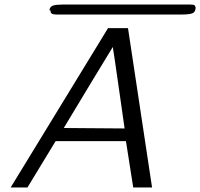

<svg xmlns="http://www.w3.org/2000/svg" viewBox="-20 -823 882 846"><path d="M203 -777Q198 -776 198 -780Q201 -795 215.5 -799Q230 -803 259 -803H809H814H818Q835 -803 838 -799L842 -791Q842 -770 828 -764.5Q814 -759 780 -759H227Q200 -759 203 -777ZM27 3 456 -699H544L650 3H567L535 -201H225L101 3ZM261 -259 529 -257Q522 -307 508.5 -401Q495 -495 486.5 -554Q478 -613 477 -616Q392 -477 261 -259Z"/></svg>

Font: Coval
Style: ExtraLight Italic
Weight: 200
Foundry: Context Ltd
Version: Version 001.000